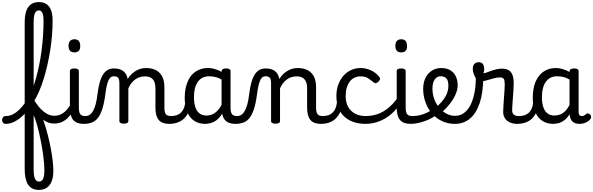

<svg xmlns="http://www.w3.org/2000/svg" viewBox="-114 -1172 5694 1843"><path d="M-57 17Q-76 17 -85 5.5Q-94 -6 -94 -20.5Q-94 -35 -85 -46.5Q-76 -58 -57 -58Q-34 -58 -11 -66Q12 -74 34 -89Q56 -104 77 -125.5Q98 -147 118 -173.5Q138 -200 156 -231Q178 -269 197.5 -318.5Q217 -368 233 -426.5Q249 -485 262.5 -550.5Q276 -616 285 -686Q294 -756 299 -828.5Q304 -901 304 -974Q304 -995 317 -1005Q330 -1015 347.5 -1015Q365 -1015 378 -1004Q391 -993 391 -974Q391 -903 385 -830.5Q379 -758 367.5 -686Q356 -614 340 -544.5Q324 -475 304.5 -412.5Q285 -350 261.5 -295.5Q238 -241 211 -198Q188 -161 163 -128Q138 -95 111.5 -68.5Q85 -42 57 -23Q29 -4 0.5 6.5Q-28 17 -57 17ZM259 651Q225 651 199 638.5Q173 626 156.5 601.5Q140 577 131.5 540Q123 503 123 453V-959Q123 -1055 157 -1103.5Q191 -1152 260 -1152Q304 -1152 333 -1132Q362 -1112 376.5 -1072.5Q391 -1033 391 -974Q391 -955 378 -946Q365 -937 347.5 -937Q330 -937 317 -946Q304 -955 304 -974Q304 -1007 299 -1028.5Q294 -1050 284.5 -1061Q275 -1072 260 -1072Q244 -1072 232 -1061Q220 -1050 214.5 -1025Q209 -1000 209 -959V-220Q238 -176 263 -119Q288 -62 309 1.5Q330 65 346.5 130.5Q363 196 374.5 258Q386 320 392 374Q398 428 398 468Q398 529 381.5 569.5Q365 610 334.5 630.5Q304 651 259 651ZM260 571Q274 571 283.5 564.5Q293 558 299 545.5Q305 533 308.5 513.5Q312 494 312 468Q312 433 308.5 391Q305 349 298.5 301.5Q292 254 282.5 204.5Q273 155 262 106.5Q251 58 237.5 13.5Q224 -31 209 -68V453Q209 517 222 544Q235 571 260 571Z M406 14Q364 14 329.5 -4.5Q295 -23 267 -53Q239 -83 216 -119Q193 -155 174 -190Q169 -199 173.5 -213Q178 -227 188 -232Q198 -237 209 -218Q229 -184 258.5 -147.5Q288 -111 326 -86Q364 -61 408 -61Q440 -61 467 -73Q494 -85 515 -105.5Q536 -126 551.5 -150.5Q567 -175 576 -200Q578 -207 585 -207.5Q592 -208 598.5 -201.5Q605 -195 607 -180.5Q609 -166 601 -143Q592 -117 575.5 -89.5Q559 -62 535 -38.5Q511 -15 479 -0.5Q447 14 406 14Z M688 17Q654 17 629 7.5Q604 -2 588 -21.5Q572 -41 564.5 -70.5Q557 -100 557 -140V-489Q557 -502 567.5 -508.5Q578 -515 599 -515Q621 -515 632 -508.5Q643 -502 643 -489V-140Q643 -95 656.5 -76.5Q670 -58 707 -58Q721 -58 728 -46.5Q735 -35 733.5 -20.5Q732 -6 721 5.5Q710 17 688 17ZM601 -669Q573 -669 558.5 -684.5Q544 -700 544 -731Q544 -763 558.5 -779Q573 -795 601 -795Q628 -795 642 -779Q656 -763 656 -731Q657 -700 642.5 -684.5Q628 -669 601 -669Z M688 17Q679 17 675 5.5Q671 -6 673 -20.5Q675 -35 683 -46.5Q691 -58 706 -58Q730 -58 748.5 -71Q767 -84 781 -110Q795 -136 805 -174Q815 -212 821 -263Q830 -337 844.5 -385.5Q859 -434 879 -462.5Q899 -491 924 -503Q949 -515 979 -515Q988 -515 992.5 -503.5Q997 -492 996.5 -477.5Q996 -463 991 -451.5Q986 -440 977 -440Q965 -440 953.5 -433.5Q942 -427 932 -409.5Q922 -392 913.5 -359.5Q905 -327 898 -275Q887 -185 868.5 -127.5Q850 -70 824.5 -38.5Q799 -7 765 5Q731 17 688 17Z M1509 17Q1475 17 1450 7.5Q1425 -2 1409 -21.5Q1393 -41 1385.5 -70.5Q1378 -100 1378 -140V-326Q1378 -361 1367.5 -386.5Q1357 -412 1335 -425.5Q1313 -439 1276 -439Q1255 -439 1232.5 -433Q1210 -427 1189.5 -413.5Q1169 -400 1150.5 -378Q1132 -356 1118 -324V-11Q1118 2 1107 8.5Q1096 15 1074 15Q1053 15 1042.5 8.5Q1032 2 1032 -11V-369Q1032 -411 1020 -425.5Q1008 -440 977 -440Q962 -440 955 -451.5Q948 -463 948 -477.5Q948 -492 956 -503.5Q964 -515 979 -515Q1006 -515 1027.5 -509.5Q1049 -504 1065.5 -492.5Q1082 -481 1093 -463.5Q1104 -446 1110 -422L1112 -414Q1126 -438 1145 -457Q1164 -476 1186.5 -490Q1209 -504 1234.5 -511.5Q1260 -519 1288 -519Q1340 -519 1379.5 -500Q1419 -481 1441.5 -440.5Q1464 -400 1464 -334V-140Q1464 -95 1477.5 -76.5Q1491 -58 1528 -58Q1542 -58 1549 -46.5Q1556 -35 1554.5 -20.5Q1553 -6 1542 5.5Q1531 17 1509 17Z M1509 17Q1495 17 1488.5 5.5Q1482 -6 1483.5 -20.5Q1485 -35 1496 -46.5Q1507 -58 1528 -58Q1558 -58 1581.5 -66Q1605 -74 1622 -90Q1639 -106 1649.5 -130Q1660 -154 1664 -186Q1666 -201 1679 -205.5Q1692 -210 1704.5 -205.5Q1717 -201 1715 -186Q1711 -133 1694 -94.5Q1677 -56 1650 -31.5Q1623 -7 1587.5 5Q1552 17 1509 17Z M1854 17Q1797 17 1753 -10.5Q1709 -38 1684 -94Q1659 -150 1659 -235Q1659 -287 1669 -331Q1679 -375 1697.5 -410Q1716 -445 1743.5 -469Q1771 -493 1806 -506Q1841 -519 1883 -519Q1924 -519 1967 -503Q2010 -487 2044 -461V-386Q2004 -418 1967.5 -429Q1931 -440 1892 -440Q1866 -440 1843.5 -432Q1821 -424 1803.5 -408Q1786 -392 1773.5 -368Q1761 -344 1754.5 -312Q1748 -280 1748 -239Q1748 -184 1761 -144.5Q1774 -105 1800.5 -84Q1827 -63 1867 -63Q1903 -63 1934.5 -79.5Q1966 -96 1992.5 -132.5Q2019 -169 2038 -229L2054 -168Q2031 -91 1997.5 -51Q1964 -11 1926.5 3Q1889 17 1854 17ZM2144 17Q2110 17 2085 7.5Q2060 -2 2044 -21.5Q2028 -41 2020.5 -70.5Q2013 -100 2013 -140V-486Q2013 -501 2024 -508Q2035 -515 2057 -515Q2078 -515 2088.5 -508.5Q2099 -502 2099 -488V-140Q2099 -95 2112.5 -76.5Q2126 -58 2163 -58Q2172 -58 2176.5 -46.5Q2181 -35 2179.5 -20.5Q2178 -6 2169.5 5.5Q2161 17 2144 17Z M2144 17Q2135 17 2131 5.5Q2127 -6 2129 -20.5Q2131 -35 2139 -46.5Q2147 -58 2162 -58Q2186 -58 2204.5 -71Q2223 -84 2237 -110Q2251 -136 2261 -174Q2271 -212 2277 -263Q2286 -337 2300.5 -385.5Q2315 -434 2335 -462.5Q2355 -491 2380 -503Q2405 -515 2435 -515Q2444 -515 2448.5 -503.5Q2453 -492 2452.5 -477.5Q2452 -463 2447 -451.5Q2442 -440 2433 -440Q2421 -440 2409.5 -433.5Q2398 -427 2388 -409.5Q2378 -392 2369.5 -359.5Q2361 -327 2354 -275Q2343 -185 2324.5 -127.5Q2306 -70 2280.5 -38.5Q2255 -7 2221 5Q2187 17 2144 17Z M2965 17Q2931 17 2906 7.5Q2881 -2 2865 -21.5Q2849 -41 2841.5 -70.5Q2834 -100 2834 -140V-326Q2834 -361 2823.5 -386.5Q2813 -412 2791 -425.5Q2769 -439 2732 -439Q2711 -439 2688.5 -433Q2666 -427 2645.5 -413.5Q2625 -400 2606.5 -378Q2588 -356 2574 -324V-11Q2574 2 2563 8.5Q2552 15 2530 15Q2509 15 2498.5 8.5Q2488 2 2488 -11V-369Q2488 -411 2476 -425.5Q2464 -440 2433 -440Q2418 -440 2411 -451.5Q2404 -463 2404 -477.5Q2404 -492 2412 -503.5Q2420 -515 2435 -515Q2462 -515 2483.5 -509.5Q2505 -504 2521.5 -492.5Q2538 -481 2549 -463.5Q2560 -446 2566 -422L2568 -414Q2582 -438 2601 -457Q2620 -476 2642.5 -490Q2665 -504 2690.5 -511.5Q2716 -519 2744 -519Q2796 -519 2835.5 -500Q2875 -481 2897.5 -440.5Q2920 -400 2920 -334V-140Q2920 -95 2933.5 -76.5Q2947 -58 2984 -58Q2998 -58 3005 -46.5Q3012 -35 3010.5 -20.5Q3009 -6 2998 5.5Q2987 17 2965 17Z M2965 17Q2951 17 2944.5 5.5Q2938 -6 2939.5 -20.5Q2941 -35 2952 -46.5Q2963 -58 2984 -58Q3014 -58 3037.5 -66Q3061 -74 3078 -90Q3095 -106 3105.5 -130Q3116 -154 3120 -186Q3122 -201 3135 -205.5Q3148 -210 3160.5 -205.5Q3173 -201 3171 -186Q3167 -133 3150 -94.5Q3133 -56 3106 -31.5Q3079 -7 3043.5 5Q3008 17 2965 17Z M3396 17Q3267 17 3191 -53Q3115 -123 3115 -250Q3115 -309 3132.5 -358Q3150 -407 3181 -443Q3212 -479 3254.5 -499Q3297 -519 3348 -519Q3394 -519 3442 -499Q3490 -479 3526 -435Q3537 -421 3534 -411.5Q3531 -402 3520 -390Q3507 -377 3496 -374Q3485 -371 3473 -381Q3445 -404 3418.5 -421.5Q3392 -439 3348 -439Q3315 -439 3288 -426Q3261 -413 3242.5 -388Q3224 -363 3214 -328.5Q3204 -294 3204 -250Q3204 -190 3227.5 -147Q3251 -104 3294.5 -81Q3338 -58 3396 -58Q3410 -58 3417.5 -46.5Q3425 -35 3425 -20.5Q3425 -6 3418 5.5Q3411 17 3396 17Z M3394 17Q3375 17 3366 5.5Q3357 -6 3357 -20.5Q3357 -35 3366.5 -46.5Q3376 -58 3395 -58Q3452 -58 3504 -74.5Q3556 -91 3605 -129Q3654 -167 3701 -230Q3707 -237 3719 -232Q3731 -227 3739.5 -216.5Q3748 -206 3741 -196Q3698 -126 3643 -78.5Q3588 -31 3524.5 -7Q3461 17 3394 17Z M3825 17Q3791 17 3766 7.5Q3741 -2 3725 -21.5Q3709 -41 3701.5 -70.5Q3694 -100 3694 -140V-489Q3694 -502 3704.5 -508.5Q3715 -515 3736 -515Q3758 -515 3769 -508.5Q3780 -502 3780 -489V-140Q3780 -95 3793.5 -76.5Q3807 -58 3844 -58Q3858 -58 3865 -46.5Q3872 -35 3870.5 -20.5Q3869 -6 3858 5.5Q3847 17 3825 17ZM3738 -669Q3710 -669 3695.5 -684.5Q3681 -700 3681 -731Q3681 -763 3695.5 -779Q3710 -795 3738 -795Q3765 -795 3779 -779Q3793 -763 3793 -731Q3794 -700 3779.5 -684.5Q3765 -669 3738 -669Z M3825 17Q3806 17 3799.5 5.5Q3793 -6 3797 -20.5Q3801 -35 3813 -46.5Q3825 -58 3844 -58Q3900 -58 3951.5 -77Q4003 -96 4040 -124Q4054 -133 4064 -128Q4074 -123 4079 -110.5Q4084 -98 4082.5 -84.5Q4081 -71 4070 -64Q4038 -41 3996.5 -22.5Q3955 -4 3911 6.5Q3867 17 3825 17Z M4044 -121Q4066 -136 4085.5 -153.5Q4105 -171 4121 -189Q4143 -214 4158.5 -239.5Q4174 -265 4182 -292.5Q4190 -320 4190 -349Q4190 -401 4170 -420.5Q4150 -440 4116 -440Q4102 -440 4095.5 -452Q4089 -464 4089.5 -479.5Q4090 -495 4097.5 -507Q4105 -519 4119 -519Q4176 -519 4211.5 -496Q4247 -473 4263 -435.5Q4279 -398 4279 -355Q4279 -321 4266.5 -285Q4254 -249 4232 -214.5Q4210 -180 4181 -148Q4160 -124 4136 -103Q4112 -82 4086 -64Z M4253 17Q4199 17 4152.5 0Q4106 -17 4068 -48Q4030 -79 4003.5 -121.5Q3977 -164 3962.5 -214.5Q3948 -265 3948 -321Q3948 -355 3956 -385.5Q3964 -416 3979 -440.5Q3994 -465 4015.5 -482.5Q4037 -500 4063 -509.5Q4089 -519 4119 -519Q4133 -519 4139.5 -507Q4146 -495 4145.5 -479.5Q4145 -464 4137 -452Q4129 -440 4115 -440Q4098 -440 4084 -432.5Q4070 -425 4059.5 -410Q4049 -395 4043 -373.5Q4037 -352 4037 -323Q4037 -266 4055.5 -218Q4074 -170 4105 -134.5Q4136 -99 4174.5 -79.5Q4213 -60 4253 -60Q4315 -60 4360 -104.5Q4405 -149 4429.5 -234.5Q4454 -320 4454 -443Q4454 -457 4464.5 -463.5Q4475 -470 4489.5 -469.5Q4504 -469 4514.5 -461.5Q4525 -454 4525 -440Q4525 -288 4491.5 -186Q4458 -84 4397 -33.5Q4336 17 4253 17Z M4847 17Q4824 17 4801 10.5Q4778 4 4758.5 -9.5Q4739 -23 4727.5 -45.5Q4716 -68 4716 -100Q4716 -125 4718.5 -159Q4721 -193 4723.5 -230.5Q4726 -268 4728.5 -302Q4731 -336 4731 -361Q4731 -400 4721.5 -414.5Q4712 -429 4686 -429Q4658 -429 4622 -419Q4586 -409 4552 -399.5Q4518 -390 4497 -390Q4479 -390 4462.5 -409.5Q4446 -429 4435 -457.5Q4424 -486 4424 -513Q4424 -531 4430.5 -545Q4437 -559 4449.5 -567Q4462 -575 4480 -575Q4511 -575 4522.5 -555Q4534 -535 4534 -510Q4534 -499 4532 -488Q4530 -477 4527 -469Q4537 -469 4555.5 -475.5Q4574 -482 4598 -491Q4622 -500 4649.5 -506.5Q4677 -513 4704 -513Q4744 -513 4769 -498Q4794 -483 4805.5 -451.5Q4817 -420 4817 -369Q4817 -346 4814.5 -310.5Q4812 -275 4809.5 -237Q4807 -199 4804.5 -166Q4802 -133 4802 -115Q4802 -84 4819 -71Q4836 -58 4866 -58Q4880 -58 4887 -46.5Q4894 -35 4892.5 -20.5Q4891 -6 4880 5.5Q4869 17 4847 17Z M4849 17Q4835 17 4828.5 5.5Q4822 -6 4823.5 -20.5Q4825 -35 4836 -46.5Q4847 -58 4868 -58Q4898 -58 4921.5 -66Q4945 -74 4962 -90Q4979 -106 4989.5 -130Q5000 -154 5004 -186Q5006 -201 5019 -205.5Q5032 -210 5044.5 -205.5Q5057 -201 5055 -186Q5051 -133 5034 -94.5Q5017 -56 4990 -31.5Q4963 -7 4927.5 5Q4892 17 4849 17Z M5195 17Q5138 17 5094 -10.5Q5050 -38 5025 -94Q5000 -150 5000 -235Q5000 -287 5009.5 -331Q5019 -375 5038 -410Q5057 -445 5084 -469Q5111 -493 5146 -506Q5181 -519 5223 -519Q5255 -519 5289 -508.5Q5323 -498 5353 -481V-486Q5353 -501 5364 -508Q5375 -515 5397 -515Q5419 -515 5429.5 -508.5Q5440 -502 5440 -488V-96Q5440 -83 5444 -74.5Q5448 -66 5455 -62Q5462 -58 5471 -58Q5481 -58 5487.5 -60.5Q5494 -63 5500.5 -68Q5507 -73 5516 -80Q5523 -86 5532 -83.5Q5541 -81 5550 -73Q5559 -63 5560 -52Q5561 -41 5556 -33Q5545 -17 5528 -6Q5511 5 5491.5 11Q5472 17 5452 17Q5429 17 5412 12Q5395 7 5383 -3.5Q5371 -14 5364.5 -29Q5358 -44 5355 -63Q5355 -64 5354 -67.5Q5353 -71 5353 -75Q5330 -38 5303.5 -18Q5277 2 5249 9.5Q5221 17 5195 17ZM5088 -239Q5088 -184 5101 -144.5Q5114 -105 5140.5 -84Q5167 -63 5207 -63Q5236 -63 5262.5 -73Q5289 -83 5312 -106Q5335 -129 5353 -166V-408Q5322 -427 5293 -433.5Q5264 -440 5232 -440Q5206 -440 5184 -432Q5162 -424 5144 -408Q5126 -392 5113.5 -368Q5101 -344 5094.5 -312Q5088 -280 5088 -239Z"/></svg>

Font: Playwrite CL
Style: Regular
Weight: 400
Designer: Veronika Burian, José Scaglione
Foundry: TypeTogether
Version: Version 1.002